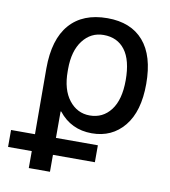

<svg xmlns="http://www.w3.org/2000/svg" viewBox="-134 -602 791 893"><g transform="rotate(10 262.0 -155.0)"><path d="M-50 140V60H63L62 -250Q62 -388 124 -459Q186 -530 302 -530Q413 -530 472.5 -461.5Q532 -393 532 -260Q532 -130 474.5 -60Q417 10 322 10Q224 10 165 -65H162V60H360V140H162V220H62V140ZM435 -260Q435 -355 399 -402.5Q363 -450 298 -450Q238 -450 200 -400.5Q162 -351 162 -265V-255Q162 -168 200.5 -119Q239 -70 298 -70Q360 -70 397.5 -119Q435 -168 435 -260Z"/></g></svg>

Font: Mplus 1p Medium
Style: Regular
Weight: 500
Version: Version 1.061